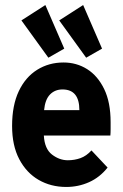

<svg xmlns="http://www.w3.org/2000/svg" viewBox="-20 -730 490 762"><path d="M243 12Q182 12 133.5 -16Q85 -44 56.5 -98Q28 -152 28 -230Q28 -312 54.5 -368Q81 -424 127.5 -453Q174 -482 232 -482Q284 -482 326 -455.5Q368 -429 393.5 -376.5Q419 -324 419 -245Q419 -234 419 -218Q419 -202 418 -192H154Q157 -139 186.5 -116.5Q216 -94 249 -94Q276 -94 299.5 -102.5Q323 -111 343 -133L407 -65Q376 -26 333.5 -7Q291 12 243 12ZM155 -293H295Q295 -375 228 -375Q198 -375 178.5 -355Q159 -335 155 -293ZM172 -501 65 -649 160 -710 235 -537ZM322 -501 215 -649 310 -710 385 -537Z"/></svg>

Font: Inconsolata SemiCondensed Black
Style: Regular
Weight: 900
Width: 4
Monospace: yes
Designer: Raph Levien, Cyreal, Brenton Simpson
Foundry: Raph Levien, Cyreal, Google
Version: Version 3.001; ttfautohint (v1.8.2.53-6de2)